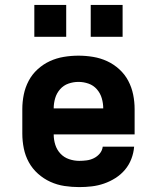

<svg xmlns="http://www.w3.org/2000/svg" viewBox="-20 -755 640 783"><path d="M303 8Q273 8 243 3.5Q213 -1 185.5 -13.5Q158 -26 135 -46.5Q112 -67 97.5 -93.5Q83 -120 77 -150Q71 -180 71 -210V-310Q71 -340 77 -369.5Q83 -399 97 -425.5Q111 -452 133.5 -472.5Q156 -493 183 -505.5Q210 -518 240 -523Q270 -528 300 -528Q330 -528 360 -523Q390 -518 417 -505.5Q444 -493 466.5 -472.5Q489 -452 503 -425.5Q517 -399 523 -369.5Q529 -340 529 -310V-207H199Q199 -185 205.5 -164.5Q212 -144 226.5 -128.5Q241 -113 261.5 -106Q282 -99 303 -99Q318 -99 333.5 -101Q349 -103 363 -110Q377 -117 387 -129Q397 -141 399 -157H527Q525 -131 515.5 -106.5Q506 -82 489.5 -62.5Q473 -43 451 -29Q429 -15 404.5 -6.5Q380 2 354.5 5Q329 8 303 8ZM199 -313H401Q401 -334 395 -354.5Q389 -375 375 -391Q361 -407 341 -414Q321 -421 300 -421Q279 -421 259 -414Q239 -407 225 -391Q211 -375 205 -354.5Q199 -334 199 -313ZM350 -605V-735H480V-605ZM120 -605V-735H250V-605Z"/></svg>

Font: Iosevka SS04 XBd Ex
Style: Regular
Weight: 800
Width: 7
Monospace: yes
Designer: Belleve Invis
Foundry: Belleve Invis
Version: Version 19.0.0; ttfautohint (v1.8.4)